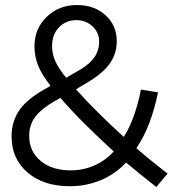

<svg xmlns="http://www.w3.org/2000/svg" viewBox="-20 -730 693 763"><path d="M646 -40 601 13Q573 -9 542.5 -33.5Q512 -58 481 -84Q438 -38 380.5 -14Q323 10 257 10Q153 10 89.5 -44.5Q26 -99 26 -188Q26 -248 57.5 -293Q89 -338 162 -378L181 -389Q146 -433 131.5 -469.5Q117 -506 117 -546Q117 -616 165.5 -663Q214 -710 286 -710Q355 -710 399.5 -669.5Q444 -629 444 -566Q444 -517 416.5 -478Q389 -439 332 -405L282 -375Q323 -329 372 -280.5Q421 -232 472 -186Q497 -226 513.5 -274Q530 -322 540 -374L608 -363Q595 -299 574 -243Q553 -187 522 -141Q554 -113 586 -87.5Q618 -62 646 -40ZM187 -547Q187 -516 199.5 -487.5Q212 -459 243 -421L300 -454Q337 -476 355.5 -503Q374 -530 374 -564Q374 -601 347.5 -625.5Q321 -650 284 -650Q242 -650 214.5 -621.5Q187 -593 187 -547ZM96 -190Q96 -128 141.5 -90.5Q187 -53 261 -53Q310 -53 354 -72Q398 -91 432 -128Q375 -180 319.5 -235Q264 -290 220 -341L197 -328Q143 -297 119.5 -265Q96 -233 96 -190Z"/></svg>

Font: Red Hat Display
Style: Regular
Weight: 400
Designer: Pentagram / MCKL
Foundry: Pentagram / MCKL
Version: Version 1.003; Red Hat Display